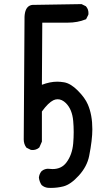

<svg xmlns="http://www.w3.org/2000/svg" viewBox="-20 -793 540 940"><path d="M185.1 -377.9Q225.1 -393.1 259.8 -393.1Q275.9 -393.1 293.5 -390.1Q325.7 -384.8 360.8 -349.6Q396 -314.5 410.2 -281.2Q432.1 -230.5 432.1 -160.2Q432.1 -108.4 416.5 -29.3Q406.2 22 366.2 66.2Q326.2 110.4 290 119.6Q260.7 127 229 127Q218.8 127 214.4 126.5Q196.8 124.5 183.6 112.8Q172.4 95.7 170.4 76.2Q172.4 58.1 183.6 44.9Q191.9 38.1 200.2 35.6Q208.5 33.2 214.1 33.2Q219.7 33.2 225.1 33.9Q230.5 34.7 237.3 34.7Q281.2 34.7 305.2 2.4Q333.5 -35.2 338.4 -90.8Q340.8 -119.1 340.8 -146.5Q340.8 -173.8 338.4 -200.7Q333.5 -257.3 302.7 -288.1Q283.2 -307.1 262.2 -307.1Q251.5 -307.1 241.2 -302.2Q216.3 -290 185.1 -247.1V-99.6L172.4 -70.8Q163.6 -63.5 155.3 -61Q147 -58.6 141.4 -58.6Q135.7 -58.6 131.3 -59.1L109.9 -69.8L108.9 -70.8Q96.2 -87.9 96.2 -110.4L100.1 -710.9Q102.1 -754.4 126 -765.6Q132.3 -768.6 138.7 -769L379.4 -772.9L400.9 -762.2L401.4 -761.2Q413.1 -748 413.1 -728.5Q413.1 -725.6 412.6 -721.2L401.4 -698.7L399.4 -698.2Q359.9 -682.1 312 -682.1Q307.1 -682.1 301.8 -682.1H187Z"/></svg>

Font: Bakudai
Style: Medium
Weight: 500
Version: Version 1.48